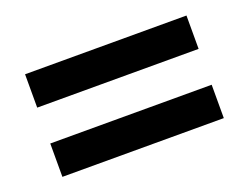

<svg xmlns="http://www.w3.org/2000/svg" viewBox="-58 -604 653 503"><g transform="rotate(-20 268.0 -352.0)"><path d="M43 -402V-495H493V-402ZM43 -209V-302H493V-209Z"/></g></svg>

Font: Noto Sans Display SemiBold
Style: Regular
Weight: 600
Designer: Monotype Design Team
Foundry: Monotype Imaging Inc.
Version: Version 2.003